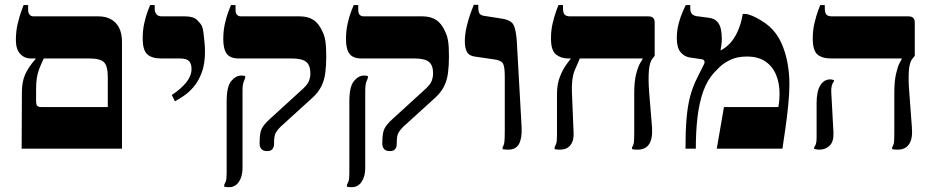

<svg xmlns="http://www.w3.org/2000/svg" viewBox="-20 -618 3878 798"><path d="M70 0 71 -234Q71 -278 84.5 -308.5Q98 -339 128 -373V-375H109Q81 -375 63.5 -394.5Q46 -414 46 -451Q46 -487 53 -517Q60 -547 67.5 -568.5Q75 -590 78 -597H97V-577Q97 -564 103 -557Q109 -550 120 -550H390Q419 -550 441 -538Q463 -526 475 -502.5Q487 -479 487 -444V0ZM152 -173H428V-299Q428 -343 412.5 -359Q397 -375 352 -375H162Q150 -350 143 -331.5Q136 -313 133 -293.5Q130 -274 130 -244V-200Q130 -182 135.5 -177.5Q141 -173 152 -173Z M707 -197 694 -223Q733 -249 754.5 -276Q776 -303 776 -331Q776 -354 765.5 -364.5Q755 -375 727 -375H650Q610 -375 591.5 -393Q573 -411 573 -458Q573 -492 579.5 -521Q586 -550 593.5 -570.5Q601 -591 604 -597H623V-580Q623 -568 630 -559Q637 -550 653 -550H749Q784 -550 799.5 -534.5Q815 -519 819 -510Q823 -502 825.5 -483Q828 -464 830 -442.5Q832 -421 832 -404Q832 -351 818 -315Q804 -279 784 -256Q764 -233 743 -219Q722 -205 707 -197Z M1090 10Q1074 10 1066.5 1.5Q1059 -7 1059 -20V-25Q1059 -66 1068 -83.5Q1077 -101 1100 -122L1238 -248Q1259 -267 1264.5 -282.5Q1270 -298 1270 -313Q1270 -347 1252.5 -361Q1235 -375 1192 -375H972Q937 -375 922.5 -394.5Q908 -414 908 -455Q908 -489 914.5 -518.5Q921 -548 929 -569Q937 -590 940 -597H959V-577Q959 -563 965 -556.5Q971 -550 982 -550H1226Q1260 -550 1283 -535Q1306 -520 1321 -485Q1329 -469 1332.5 -446.5Q1336 -424 1336 -383Q1336 -346 1332 -315Q1328 -284 1315.5 -259Q1303 -234 1279 -212L1148 -93Q1135 -81 1127 -68Q1119 -55 1119 -25V-19Q1119 -7 1112.5 1.5Q1106 10 1090 10ZM932 160Q920 160 912 158V150Q914 146 918 137Q922 128 922 101V-197Q922 -258 941 -281Q960 -304 983 -304Q991 -304 999 -302V-294Q997 -290 992.5 -277.5Q988 -265 988 -241V81Q988 115 973 137.5Q958 160 932 160Z M1600 10Q1584 10 1576.5 1.5Q1569 -7 1569 -20V-25Q1569 -66 1578 -83.5Q1587 -101 1610 -122L1748 -248Q1769 -267 1774.5 -282.5Q1780 -298 1780 -313Q1780 -347 1762.5 -361Q1745 -375 1702 -375H1482Q1447 -375 1432.5 -394.5Q1418 -414 1418 -455Q1418 -489 1424.5 -518.5Q1431 -548 1439 -569Q1447 -590 1450 -597H1469V-577Q1469 -563 1475 -556.5Q1481 -550 1492 -550H1736Q1770 -550 1793 -535Q1816 -520 1831 -485Q1839 -469 1842.5 -446.5Q1846 -424 1846 -383Q1846 -346 1842 -315Q1838 -284 1825.5 -259Q1813 -234 1789 -212L1658 -93Q1645 -81 1637 -68Q1629 -55 1629 -25V-19Q1629 -7 1622.5 1.5Q1616 10 1600 10ZM1442 160Q1430 160 1422 158V150Q1424 146 1428 137Q1432 128 1432 101V-197Q1432 -258 1451 -281Q1470 -304 1493 -304Q1501 -304 1509 -302V-294Q1507 -290 1502.5 -277.5Q1498 -265 1498 -241V81Q1498 115 1483 137.5Q1468 160 1442 160Z M2092 4Q2086 4 2080 3.5Q2074 3 2069 2V-6Q2074 -13 2076 -25Q2078 -37 2078 -75V-298Q2078 -341 2070.5 -354Q2063 -367 2035 -371L1952 -383Q1928 -387 1920 -403.5Q1912 -420 1912 -445Q1912 -476 1919.5 -507.5Q1927 -539 1936 -563.5Q1945 -588 1949 -598H1968V-586Q1968 -570 1973 -562Q1978 -554 1993 -552L2063 -541Q2105 -535 2115 -513.5Q2125 -492 2128 -446L2148 -89Q2150 -43 2137 -19.5Q2124 4 2092 4Z M2630 4Q2624 4 2618 3.5Q2612 3 2607 2V-6Q2614 -17 2615 -29Q2616 -41 2616 -75V-230Q2616 -280 2624 -310.5Q2632 -341 2640.5 -355.5Q2649 -370 2651 -373V-375H2341Q2312 -375 2291 -391.5Q2270 -408 2270 -458Q2270 -492 2277 -521.5Q2284 -551 2291.5 -571.5Q2299 -592 2301 -597H2320V-584Q2320 -565 2326.5 -557.5Q2333 -550 2351 -550H2675Q2701 -550 2701 -525V-386L2693 -376Q2680 -361 2677 -324.5Q2674 -288 2678 -235L2690 -89Q2693 -42 2678 -19Q2663 4 2630 4ZM2306 4Q2301 4 2295.5 3.5Q2290 3 2285 2V-6Q2287 -10 2291 -19Q2295 -28 2295 -55V-228Q2295 -268 2307 -298.5Q2319 -329 2333 -348.5Q2347 -368 2352 -374V-397H2390V-375Q2382 -358 2368.5 -325.5Q2355 -293 2357 -235L2364 -67Q2366 -35 2351.5 -15.5Q2337 4 2306 4Z M2829 0Q2829 -73 2833.5 -125.5Q2838 -178 2848.5 -217.5Q2859 -257 2876 -291L2905 -349Q2910 -358 2907.5 -364.5Q2905 -371 2895 -372L2847 -379Q2823 -383 2808 -402Q2793 -421 2793 -459Q2793 -491 2800.5 -519.5Q2808 -548 2817.5 -569.5Q2827 -591 2830 -597H2849V-583Q2849 -567 2856 -560Q2863 -553 2874 -551L2927 -544Q2949 -541 2960.5 -528.5Q2972 -516 2976 -497.5Q2980 -479 2980 -457Q2980 -445 2978.5 -432Q2977 -419 2975 -410L2976 -409Q2996 -419 3014 -438Q3032 -457 3046 -487.5Q3060 -518 3067 -560H3077Q3088 -560 3106 -552.5Q3124 -545 3143.5 -533Q3163 -521 3178 -508Q3209 -480 3227 -440.5Q3245 -401 3253 -356.5Q3261 -312 3261 -269Q3261 -230 3256 -180Q3251 -130 3244 -82Q3237 -34 3232 0H2959L2989 -173H3215Q3218 -188 3219 -203Q3220 -218 3220 -229Q3220 -271 3206 -306Q3192 -341 3162 -362Q3132 -383 3084 -383Q3044 -383 3016 -369.5Q2988 -356 2971 -339.5Q2954 -323 2946 -314Q2918 -282 2902 -236Q2886 -190 2879 -131Q2872 -72 2872 0Z M3711 4Q3705 4 3699 3.5Q3693 3 3688 2V-6Q3695 -17 3696 -29Q3697 -41 3697 -75V-231Q3697 -280 3704 -310.5Q3711 -341 3718.5 -355.5Q3726 -370 3728 -373V-375H3435Q3396 -375 3377 -392Q3358 -409 3358 -458Q3358 -492 3365 -521.5Q3372 -551 3379.5 -571.5Q3387 -592 3389 -597H3408V-586Q3408 -565 3414.5 -557.5Q3421 -550 3439 -550H3756Q3782 -550 3782 -525V-386L3774 -376Q3760 -361 3757.5 -324Q3755 -287 3759 -237L3770 -89Q3774 -42 3758.5 -19Q3743 4 3711 4ZM3386 4Q3377 4 3364 1V-6Q3368 -11 3371 -19.5Q3374 -28 3374 -46V-189Q3374 -239 3389.5 -263.5Q3405 -288 3430 -288Q3435 -288 3437.5 -287.5Q3440 -287 3446 -285V-279Q3440 -273 3437 -261.5Q3434 -250 3435 -234L3444 -69Q3446 -30 3428.5 -13Q3411 4 3386 4Z"/></svg>

Font: Frank Ruhl Libre ExtraBold
Style: Regular
Weight: 800
Designer: Yanek Iontef
Foundry: Fontef
Version: Version 6.003;gftools[0.9.30]